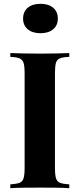

<svg xmlns="http://www.w3.org/2000/svg" viewBox="-20 -986 416 1006"><path d="M343 -708V-688Q311 -687 294.5 -680.5Q278 -674 273 -656.5Q268 -639 268 -602V-106Q268 -70 273.5 -52Q279 -34 295 -28Q311 -22 343 -20V0Q316 -2 275 -2.5Q234 -3 192 -3Q143 -3 101.5 -2.5Q60 -2 34 0V-20Q66 -22 82 -28Q98 -34 103.5 -52Q109 -70 109 -106V-602Q109 -639 103.5 -656.5Q98 -674 81.5 -680.5Q65 -687 34 -688V-708Q60 -707 101.5 -706Q143 -705 192 -705Q234 -705 275 -706Q316 -707 343 -708ZM192 -966Q234 -966 258.5 -945.5Q283 -925 283 -889Q283 -853 258.5 -832.5Q234 -812 192 -812Q150 -812 125.5 -832.5Q101 -853 101 -889Q101 -925 125.5 -945.5Q150 -966 192 -966Z"/></svg>

Font: Playfair Display
Style: Bold
Weight: 700
Designer: Claus Eggers Sørensen
Foundry: Claus Eggers Sørensen
Version: Version 1.203